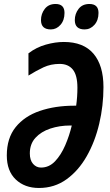

<svg xmlns="http://www.w3.org/2000/svg" viewBox="-20 -935 552 965"><path d="M175.8 9.8Q104 9.8 59.1 -33Q14.2 -75.7 14.2 -153.8Q14.2 -240.7 58.6 -295.9Q103 -351.1 179.9 -377.4Q256.8 -403.8 353 -403.8H362.8Q369.1 -448.7 369.1 -494.1Q369.1 -556.6 346.2 -585.2Q323.2 -613.8 279.8 -613.8Q235.4 -613.8 198.7 -596.7Q162.1 -579.6 123 -555.2V-667Q162.6 -697.3 210.2 -710.7Q257.8 -724.1 300.8 -724.1Q399.4 -724.1 449.7 -665.3Q500 -606.4 500 -497.1Q500 -403.8 478.8 -313.5Q457.5 -223.1 416 -150.1Q374.5 -77.1 314.2 -33.7Q253.9 9.8 175.8 9.8ZM186 -92.8Q226.6 -92.8 256.6 -124.3Q286.6 -155.8 307.6 -204.3Q328.6 -252.9 340.8 -304.2H333Q279.3 -304.2 232.9 -288.8Q186.5 -273.4 158.2 -242.4Q129.9 -211.4 129.9 -164.1Q129.9 -129.9 146.2 -111.3Q162.6 -92.8 186 -92.8ZM405.3 -787.1Q356 -787.1 356 -834Q356 -865.7 375 -890.4Q394 -915 429.2 -915Q475.1 -915 475.1 -870.1Q475.1 -833 454.6 -810.1Q434.1 -787.1 405.3 -787.1ZM235.4 -787.1Q186 -787.1 186 -834Q186 -865.7 205.1 -890.4Q224.1 -915 259.3 -915Q304.2 -915 304.2 -870.1Q304.2 -833 283.9 -810.1Q263.7 -787.1 235.4 -787.1Z"/></svg>

Font: Open Sans Condensed
Style: Bold Italic
Weight: 700
Width: 3
Italic angle: -12°
Designer: Monotype Design Team
Foundry: Monotype Imaging Inc.
Version: Version 3.003; ttfautohint (v1.8.4)